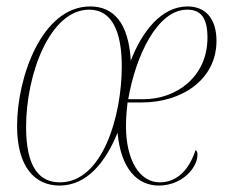

<svg xmlns="http://www.w3.org/2000/svg" viewBox="-20 -566 705 596"><path d="M165 10C250 10 308 -63 345 -154C355 -41 407 10 473 10C544 10 593 -44 593 -86C593 -94 591 -98 587 -100C563 -27 520 0 476 0C413 0 371 -69 371 -175C371 -204 375 -240 376 -248H421C543 -248 652 -318 652 -439C652 -507 619 -546 562 -546C481 -546 421 -468 386 -378C379 -497 331 -546 260 -546C110 -546 33 -326 33 -175C33 -49 87 10 165 10ZM166 0C103 0 61 -45 61 -172C61 -336 135 -536 257 -536C327 -536 358 -469 358 -360C358 -205 298 0 166 0ZM425 -258H378C401 -392 468 -536 561 -536C604 -536 624 -510 624 -449C624 -328 528 -258 425 -258Z"/></svg>

Font: Noto Serif Display Condensed Thin
Style: Italic
Weight: 100
Width: 3
Italic angle: -12°
Designer: Monotype Design Team
Foundry: Monotype Imaging Inc.
Version: Version 2.009